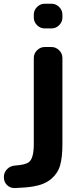

<svg xmlns="http://www.w3.org/2000/svg" viewBox="-36 -793 438 1009"><path d="M42 195.3Q41 195.3 40 195.3Q17.6 195.3 1 179.7Q-15.6 163.1 -15.6 138.7V136.7Q-15.6 113.3 1 96.2Q17.6 79.1 42 77.1Q98.6 73.2 116.2 58.6Q141.6 39.1 141.6 -36.1V-488.3Q141.6 -511.7 158.7 -528.8Q175.8 -545.9 199.2 -545.9H234.4Q257.8 -545.9 274.9 -528.8Q292 -511.7 292 -488.3V-36.1Q292 34.2 279.8 76.2Q267.6 118.2 232.9 147.5Q198.2 176.8 140.6 186.5Q101.6 193.4 42 195.3ZM199.2 -643.6Q175.8 -643.6 158.7 -660.6Q141.6 -677.7 141.6 -701.2V-715.8Q141.6 -739.3 158.7 -756.3Q175.8 -773.4 199.2 -773.4H234.4Q257.8 -773.4 274.9 -756.3Q292 -739.3 292 -715.8V-701.2Q292 -677.7 274.9 -660.6Q257.8 -643.6 234.4 -643.6Z"/></svg>

Font: Gen Jyuu Gothic Bold
Style: Bold
Weight: 700
Designer: [Source Han Sans]
Ryoko NISHIZUKA  (kana & ideographs); Paul D. Hunt (Latin, Greek & Cyrillic); Wenlong ZHANG  (bopomofo
Version: Version 1.002.20150607